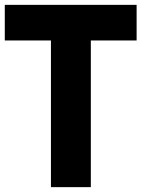

<svg xmlns="http://www.w3.org/2000/svg" viewBox="-26 -770 582 790"><path d="M536.1 -750V-603.5H347.7V0H183.6V-603.5H-6.3V-750Z"/></svg>

Font: Now
Style: Bold
Weight: 700
Designer: Alfredo Marco Pradil
Foundry: Alfredo Marco Pradil
Version: Version 1.002;PS 001.002;hotconv 1.0.88;makeotf.lib2.5.64775